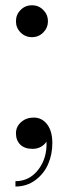

<svg xmlns="http://www.w3.org/2000/svg" viewBox="-20 -550 254 722"><path d="M57.6 -427.7Q40 -445.3 40 -470.2Q40 -495.1 57.6 -512.7Q75.2 -530.3 100.1 -530.3Q125 -530.3 142.6 -512.7Q160.2 -495.1 160.2 -470.2Q160.2 -445.3 142.6 -427.7Q125 -410.2 100.1 -410.2Q75.2 -410.2 57.6 -427.7ZM40 -48.8Q40 -73.7 59.3 -90.8Q78.6 -107.9 106.9 -107.9Q137.7 -107.9 157.2 -82.5Q176.8 -57.1 176.8 -11.7Q176.8 29.8 161.4 66.2Q146 102.5 113.5 127Q81.1 151.4 38.1 151.4V131.3Q90.8 131.3 124.3 87.6Q157.7 43.9 154.8 -17.6Q147.9 -5.9 134 2Q120.1 9.8 103 9.8Q72.3 9.8 56.2 -6.3Q40 -22.5 40 -48.8Z"/></svg>

Font: Bodoni* 11pt
Style: Regular
Weight: 400
Version: Version 2.3